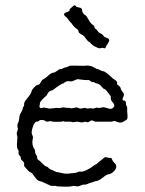

<svg xmlns="http://www.w3.org/2000/svg" viewBox="-20 -695 547 726"><path d="M222.2 -439Q229.5 -439 245.1 -446.8H261.2Q283.2 -446.8 290 -446.3Q296.9 -445.8 304.7 -446.8Q312.5 -447.8 320.3 -445.8Q327.1 -443.8 328.1 -443.8L346.2 -434.1H349.1L367.2 -425.8H370.6Q377.4 -425.8 408.2 -397Q422.9 -389.6 422.9 -381.8V-376Q424.8 -374 430.2 -370.1Q435.5 -366.2 436.5 -360.8Q437.5 -354 444.3 -346.7Q451.7 -339.4 445.8 -327.1Q439.9 -314.9 448.2 -314.9H450.2Q456.1 -313 456.1 -305.2Q456.1 -297.4 460.9 -290V-274.9Q460.9 -273.4 461.9 -261.7Q462.9 -250 461.4 -246.6Q460 -243.2 459 -242.2Q458 -241.2 455.6 -240.2Q453.1 -239.3 445.3 -234.4Q437.5 -229.5 426.8 -232.9L412.1 -237.8L401.9 -234.9Q370.6 -234.9 339.8 -234.9L327.1 -240.2L313 -232.9Q311 -231.9 307.6 -233.4Q304.2 -234.9 303.2 -234.9L290 -231.9L272 -234.9L255.9 -232.9L246.1 -234.9H224.1L219.2 -236.8L212.9 -234.9Q203.1 -234.9 192.9 -234.4Q182.6 -233.9 176.3 -235.8Q169.9 -237.8 165.5 -236.3Q161.1 -234.9 157.7 -234.9Q154.3 -234.9 147 -240.2Q132.3 -242.7 128.9 -239.3Q124 -234.9 120.6 -234.9H117.2Q111.3 -231.9 107.9 -225.1Q98.1 -201.2 100.1 -189.9L105 -176.8Q98.1 -147 110.4 -130.9Q112.8 -127.4 112.8 -122.6V-118.2Q114.7 -112.8 117.7 -107.9Q121.1 -103 120.6 -99.1Q120.1 -93.8 126 -89.8Q131.8 -85.9 140.6 -76.7Q149.4 -67.4 152.8 -66.4Q157.2 -64.9 159.2 -64Q161.1 -63 164.1 -59.6Q167 -56.2 168.9 -55.2Q170.9 -54.2 174.8 -53.2Q178.7 -51.8 186 -47.9Q193.4 -43.5 199.2 -43.9L216.8 -40Q230.5 -37.1 243.2 -39.1Q255.9 -41 260.7 -41Q268.6 -41 272.9 -43.9Q277.3 -46.9 285.6 -45.9Q293.5 -44.9 309.1 -52.7Q325.2 -61 331.5 -66.4Q337.9 -71.8 340.3 -72.3Q344.2 -73.2 350.1 -79.1Q356 -85 359.9 -87.4Q364.3 -89.8 369.1 -94.7Q374 -99.6 378.9 -101.1L392.1 -98.1Q400.9 -98.1 401.9 -96.7Q402.8 -95.7 404.3 -90.8Q406.2 -85 412.1 -79.6Q429.7 -64.5 407.2 -43.9Q397 -36.1 390.6 -36.1Q384.3 -36.1 368.7 -23.4Q351.6 -9.8 339.8 -9.8Q328.6 -4.9 323.2 -3.9Q317.9 -2.9 312.5 0Q307.6 2.9 301.8 2.9Q295.9 2.9 293 3.4Q290 3.9 283.7 6.8Q277.3 9.8 273.9 9.8L258.8 7.8Q243.2 11.7 220.7 10.7Q198.2 9.8 196.8 9.8L189.9 7.8Q181.2 7.8 172.9 7.8Q159.2 1 149.4 -2.9Q139.6 -6.8 139.2 -7.8Q127.9 -9.8 123 -13.2Q118.2 -16.6 109.9 -28.3Q102.1 -40 98.1 -42Q93.8 -43.9 90.8 -45.9Q87.9 -47.9 80.1 -56.6Q72.3 -65.4 71.3 -67.9Q70.3 -69.3 71.3 -74.2Q71.8 -79.1 70.3 -81.1Q68.8 -83 59.1 -92.8L58.1 -102.1Q49.3 -110.8 49.8 -116.7Q50.8 -122.1 50.8 -124L45.9 -132.8Q43.9 -138.7 43.9 -146.5L45.9 -176.8L43 -190.9L47.9 -207Q44.9 -214.8 45.9 -225.1Q51.8 -235.4 52.7 -247.6Q53.2 -259.3 59.6 -269.5Q65.9 -279.8 65.9 -283.7Q65.9 -287.1 66.4 -288.1Q66.9 -289.1 67.9 -290.5Q68.8 -292 69.8 -293.5Q71.8 -296.9 71.3 -302.2Q70.3 -308.1 82 -321.8Q96.7 -339.4 98.6 -347.2Q100.1 -355 107.9 -363.3Q115.2 -372.1 121.1 -373.5Q127 -375 128.9 -376.5Q130.9 -377.9 133.3 -382.8Q138.2 -392.6 144.5 -395.5Q152.3 -399.4 163.6 -410.2Q174.8 -420.9 186 -420.9Q189.5 -422.4 204.1 -433.1L211.9 -434.1Q214.8 -434.1 222.2 -439ZM219.2 -289.1Q226.1 -287.1 242.2 -287.1L251 -285.2L270 -289.1Q271 -289.1 283.2 -284.2L300.8 -287.1L312 -284.2L321.8 -286.1L331.1 -284.2L345.2 -288.1Q347.2 -288.1 351.6 -287.1Q356 -286.1 362.8 -288.1Q370.1 -290 372.6 -289.6Q375 -289.1 379.9 -287.6Q384.8 -286.1 392.1 -284.2Q399.4 -282.2 405.3 -285.6Q411.1 -289.1 412.1 -294.9Q412.6 -300.8 405.8 -308.6Q398.9 -316.4 398.9 -322.8V-330.1Q397.9 -333 393.6 -337.9Q389.2 -342.8 383.8 -350.6Q378.4 -358.4 371.1 -359.9Q369.1 -362.3 360.8 -371.1Q352.5 -379.9 342.8 -379.9Q340.8 -381.8 335 -384.8Q331.1 -384.8 327.1 -384.8L316.9 -392.1Q294.9 -392.1 282.7 -394.5Q271 -397 269 -394Q253.9 -388.2 251 -387.2L238.8 -388.2Q228.5 -388.2 220.2 -379.9Q212.4 -379.9 179.2 -354Q177.7 -353 172.9 -352.1Q168 -350.6 165 -347.7Q162.1 -344.7 159.2 -339.8Q157.2 -335 155.3 -333Q153.3 -331.1 148.9 -327.6Q137.2 -317.4 130.9 -307.1V-299.8Q129.9 -298.8 129.9 -296.9L128.9 -293Q130.4 -284.7 137.7 -286.6Q145 -289.1 147 -288.1L168 -284.2L193.8 -287.1L204.1 -286.1ZM297.9 -558.1Q294.9 -561 286.1 -565.9Q277.3 -570.8 276.9 -575.7Q276.9 -581.1 271 -585.4Q264.6 -589.8 260.7 -593.8Q256.8 -597.7 254.9 -600.6Q252.9 -603 252 -605Q251 -606.9 247.6 -609.9Q244.1 -612.8 241.2 -617.2Q238.3 -621.1 236.3 -624Q234.4 -627 228 -632.3Q221.2 -637.7 222.2 -641.6Q223.6 -646.5 233.4 -649.4Q243.2 -652.8 243.2 -656.7Q243.2 -661.1 244.6 -661.6Q246.1 -662.1 252 -668Q257.8 -673.8 261.2 -674.8Q265.1 -675.8 266.6 -671.9Q268.6 -668 277.3 -667Q286.1 -666 288.6 -662.1Q291 -658.2 291 -650.9L295.9 -643.1Q296.9 -640.1 301.8 -638.2Q306.6 -636.2 313.5 -623Q319.8 -610.4 326.7 -604.5Q333 -599.6 335 -597.7Q336.9 -595.7 336.9 -592.3Q337.9 -588.9 338.9 -587.9Q339.8 -586.9 343.8 -584Q347.7 -581.1 349.6 -577.1Q351.1 -573.2 357.9 -569.8Q364.3 -566.9 366.2 -565.4Q368.2 -564 370.1 -561Q372.1 -558.1 373.5 -556.6Q375 -555.2 381.8 -552.7Q395 -547.9 393.1 -541Q391.1 -534.2 381.8 -521Q377.9 -512.2 377 -512.2L368.2 -514.2L355 -512.2Q351.1 -513.2 347.2 -515.1Q343.3 -517.1 336.4 -520.5Q329.6 -523.9 325.2 -528.8Q320.8 -534.2 319.8 -535.2Q318.8 -536.1 315.4 -537.6Q311 -539.6 297.9 -558.1Z"/></svg>

Font: AntiqueNobleLightItalic
Style: LightItalic
Weight: 400
Version: Version 001.000